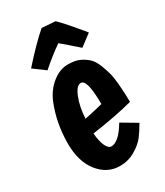

<svg xmlns="http://www.w3.org/2000/svg" viewBox="-176 -745 719 838"><g transform="rotate(-30 183.5 -325.5)"><path d="M184 -72Q222 -72 265 -145L341 -100Q322 -67 304.5 -44Q287 -21 252 0Q217 21 174 21Q111 21 68 -32.5Q25 -86 25 -177Q25 -281 62 -371Q82 -418 119.5 -447.5Q157 -477 196.5 -477Q236 -477 260 -464.5Q284 -452 298.5 -436.5Q313 -421 324 -391Q335 -361 339.5 -342Q344 -323 347 -287Q351 -239 351 -200Q271 -178 144 -160Q147 -120 158 -96Q169 -72 184 -72ZM206 -379Q184 -379 166.5 -335Q149 -291 146 -233Q199 -244 238 -254Q238 -379 206 -379ZM178 -672 246 -667Q277 -637 347 -552L289 -508Q237 -554 208 -578Q158 -543 108 -499L50 -542Q122 -623 178 -672Z"/></g></svg>

Font: Boogaloo
Style: Regular
Weight: 400
Designer: John Vargas Beltran
Foundry: John Vargas Beltran
Version: Version 1.002